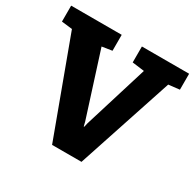

<svg xmlns="http://www.w3.org/2000/svg" viewBox="-154 -880 1067 1049"><g transform="rotate(30 379.0 -355.5)"><path d="M751.5 -710.9V-610.4L682.1 -602.5L482.9 0H297.4L74.7 -602.5L7.3 -610.4V-710.9H326.2V-610.4L262.7 -600.6L390.1 -201.2L397 -173.3H399.9L406.2 -199.7L529.8 -600.6L453.6 -610.4V-710.9Z"/></g></svg>

Font: Suwannaphum Black
Style: Regular
Weight: 900
Designer: Danh Hong
Version: Version 8.002; ttfautohint (v1.8.3)